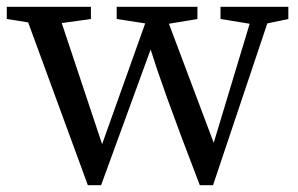

<svg xmlns="http://www.w3.org/2000/svg" viewBox="-21 -539 879 566"><path d="M829 -519H629V-483L715 -469L609 -118L477 -469L561 -483V-519H323V-483L407 -470L280 -114L161 -471L247 -483V-519H-1V-483L62 -473L238 7H277L423 -393C448 -314 482 -217 568 7H607L767 -470L829 -483Z"/></svg>

Font: Source Han Serif JP Medium
Style: Regular
Weight: 500
Designer: Ryoko NISHIZUKA 西塚涼子 (kana & ideographs); Frank Grießhammer (Latin, Greek & Cyrillic); Wenlong ZHANG 张文龙 (bopomofo); San
Foundry: Adobe Systems Incorporated
Version: Version 1.001;PS 1.001;hotconv 16.6.54;makeotf.lib2.5.65590